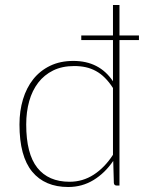

<svg xmlns="http://www.w3.org/2000/svg" viewBox="-20 -743 586 769"><path d="M432.5 -390.5Q417 -414.5 400.2 -431.2Q383.5 -448 364.2 -458.5Q345 -469 323.5 -473.8Q302 -478.5 277.5 -478.5Q229 -478.5 193 -460.8Q157 -443 133 -411.8Q109 -380.5 97 -337.8Q85 -295 85 -244.5Q85 -127 129.5 -71Q174 -15 258.5 -15Q311.5 -15 355.5 -43.5Q399.5 -72 432.5 -123ZM536.5 -582.5H458.5V0H446.5Q437.5 0 436 -10L433.5 -98.5Q400.5 -50 354.8 -22Q309 6 253.5 6Q159.5 6 108.8 -55.5Q58 -117 58 -244.5Q58 -298.5 72 -345Q86 -391.5 113.2 -425.8Q140.5 -460 180.8 -479.5Q221 -499 274 -499Q378 -499 432.5 -417.5V-582.5H305.5V-601H432.5V-723H458.5V-601H536.5Z"/></svg>

Font: Lato 2
Style: Regular
Weight: 200
Designer: Lukasz Dziedzic with Adam Twardoch and Botio Nikoltchev
Foundry: tyPoland Lukasz Dziedzic
Version: Version 2.015; 2015-08-06; http://www.latofonts.com/